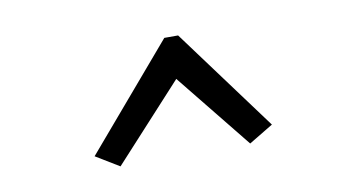

<svg xmlns="http://www.w3.org/2000/svg" viewBox="-42 -709 834 452"><g transform="rotate(-10 375.0 -483.0)"><path d="M215 -343 159 -377 369 -623H402L583 -378L525 -343L380 -523Z"/></g></svg>

Font: Inconsolata ExtraExpanded
Style: Regular
Weight: 400
Width: 8
Monospace: yes
Designer: Raph Levien, Cyreal, Brenton Simpson
Foundry: Raph Levien, Cyreal, Google
Version: Version 3.000; ttfautohint (v1.8.2.53-6de2)